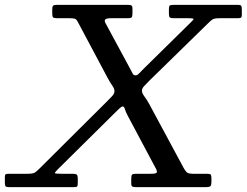

<svg xmlns="http://www.w3.org/2000/svg" viewBox="-80 -770 1015 790"><path d="M207.5 -695H154.5Q142 -695 138.5 -698.5Q135 -702 135 -714V-731Q135 -743 138.5 -746.5Q142 -750 153.5 -750H446.5Q456.5 -750 460.8 -747.5Q465 -745 465 -734V-714Q465 -702 461.5 -698.5Q458 -695 446.5 -695H376.5Q358 -695 353.2 -690Q348.5 -685 354 -675L455.5 -487Q463 -473.5 466.2 -466.8Q469.5 -460 478 -460Q485 -460 492.8 -468.5Q500.5 -477 514.5 -490.5L703.5 -676.5Q713.5 -686 716.2 -690.5Q719 -695 694.5 -695H635.5Q622.5 -695 618.8 -698.2Q615 -701.5 615 -714V-733Q615 -744.5 618.8 -747.2Q622.5 -750 634.5 -750H897.5Q910 -750 912.5 -746Q915 -742 915 -729V-710Q915 -699 911 -697Q907 -695 895.5 -695H824.5Q803 -695 795.8 -690.8Q788.5 -686.5 778.5 -676.5L535.5 -439Q521.5 -425 512.8 -415.5Q504 -406 504 -397Q504 -386.5 513.5 -374.2Q523 -362 534 -342L674.5 -81Q681 -69 687.5 -62Q694 -55 713.5 -55H773.5Q785 -55 787.5 -51Q790 -47 790 -35V-25Q790 -8 785.8 -4Q781.5 0 765.5 0H481.5Q469 0 464.5 -2.2Q460 -4.5 460 -17V-35Q460 -48 463.5 -51.5Q467 -55 479.5 -55H540.5Q562.5 -55 565 -60.2Q567.5 -65.5 560.5 -78L446 -293Q436.5 -311 433.8 -321.5Q431 -332 425 -332Q420 -332 410.2 -322.8Q400.5 -313.5 388.5 -301.5L156.5 -72Q144.5 -60 146.2 -57.5Q148 -55 173.5 -55H217.5Q230.5 -55 235.2 -52Q240 -49 240 -35V-17Q240 -7 237.8 -3.5Q235.5 0 225.5 0H-41.5Q-53 0 -56.5 -3Q-60 -6 -60 -17V-42Q-60 -51 -56.5 -53Q-53 -55 -43.5 -55H32.5Q56 -55 63.8 -60.2Q71.5 -65.5 82.5 -76.5L356.5 -349Q372.5 -365 381.8 -375Q391 -385 391 -395Q391 -405 382 -417.8Q373 -430.5 362 -451L239.5 -681Q234.5 -690.5 228.2 -692.8Q222 -695 207.5 -695Z"/></svg>

Font: Besley
Style: Italic
Weight: 400
Italic angle: -13°
Designer: Owen Earl
Foundry: indestructible type*
Version: Version 4.000; ttfautohint (v1.8.4.7-5d5b)